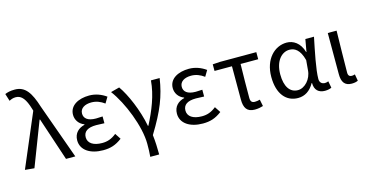

<svg xmlns="http://www.w3.org/2000/svg" viewBox="-95 -1272 3715 1936"><g transform="rotate(-15 1762.5 -304.5)"><path d="M115 9 292 -451H297L447 0H544L338 -574C289 -730 236 -809 128 -809C80 -809 51 -801 25 -790L49 -713C68 -723 88 -732 118 -732C180 -732 217 -678 247 -578L254 -555L18 0Z M833 13C909 13 965 -4 1031 -54L991 -115C940 -74 895 -60 842 -60C750 -60 695 -97 695 -158C695 -218 739 -250 829 -250C856 -250 882 -249 914 -247V-318C887 -316 867 -315 845 -315C758 -315 721 -350 721 -399C721 -455 773 -484 840 -484C890 -484 934 -467 976 -436L1013 -498C963 -534 903 -557 837 -557C726 -557 630 -509 630 -410C630 -359 660 -310 716 -289V-284C654 -269 604 -227 604 -150C604 -49 698 13 833 13Z M1273 200H1366C1366 137 1363 60 1355 -5C1489 -223 1542 -360 1570 -543H1479C1467 -391 1406 -244 1336 -108H1331C1299 -277 1219 -462 1151 -557L1060 -533C1169 -389 1278 -116 1278 65C1278 125 1277 150 1273 200Z M1874 13C1950 13 2006 -4 2072 -54L2032 -115C1981 -74 1936 -60 1883 -60C1791 -60 1736 -97 1736 -158C1736 -218 1780 -250 1870 -250C1897 -250 1923 -249 1955 -247V-318C1928 -316 1908 -315 1886 -315C1799 -315 1762 -350 1762 -399C1762 -455 1814 -484 1881 -484C1931 -484 1975 -467 2017 -436L2054 -498C2004 -534 1944 -557 1878 -557C1767 -557 1671 -509 1671 -410C1671 -359 1701 -310 1757 -289V-284C1695 -269 1645 -227 1645 -150C1645 -49 1739 13 1874 13Z M2416 13C2450 13 2481 6 2503 -1L2489 -71C2471 -66 2454 -63 2436 -63C2406 -63 2391 -78 2391 -116C2391 -226 2392 -346 2395 -469H2579V-543H2200L2123 -538V-469H2305V-122C2305 -35 2334 13 2416 13Z M2868 13C2939 13 2996 -24 3037 -97H3041C3041 -22 3084 13 3148 13C3180 13 3203 6 3217 -1L3204 -71C3193 -66 3179 -63 3167 -63C3137 -63 3113 -82 3113 -119C3113 -218 3152 -400 3181 -543H3091L3068 -414H3065C3035 -517 2965 -557 2898 -557C2772 -557 2660 -448 2660 -262C2660 -83 2745 13 2868 13ZM2887 -64C2803 -64 2754 -136 2754 -263C2754 -406 2828 -480 2907 -480C2958 -480 3014 -453 3044 -335L3035 -232C3029 -140 2958 -64 2887 -64Z M3428 13C3459 13 3478 7 3493 0L3481 -69C3469 -65 3458 -63 3448 -63C3425 -63 3410 -75 3410 -106C3410 -237 3415 -396 3417 -543H3325V-112C3325 -32 3354 13 3428 13Z"/></g></svg>

Font: Noto Sans Mono CJK HK
Style: Regular
Weight: 400
Designer: Ryoko NISHIZUKA 西塚涼子 (kana, bopomofo & ideographs); Paul D. Hunt (Latin, Greek & Cyrillic); Sandoll Communications 산돌커뮤니
Foundry: Adobe
Version: Version 2.004;hotconv 1.0.118;makeotfexe 2.5.65603